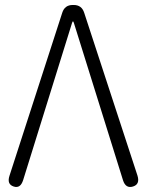

<svg xmlns="http://www.w3.org/2000/svg" viewBox="-20 -749 590 771"><path d="M35 0Q7 -9 18 -43L230 -698Q240 -729 272 -729H276Q308 -729 318 -698L532 -44Q543 -9 514 0Q485 9 474 -25L277 -656Q275 -663 273 -663Q271 -663 269 -656L73 -26Q62 9 35 0Z"/></svg>

Font: Resource Han Rounded CN Light
Style: Regular
Weight: 300
Designer: Cyano Hao (round all glyphs); Ryoko NISHIZUKA 西塚涼子 (kana, bopomofo & ideographs); Paul D. Hunt (Latin, Greek & Cyrillic)
Foundry: Cyano Hao
Version: 0.990